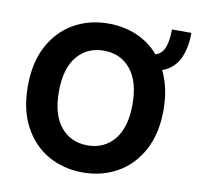

<svg xmlns="http://www.w3.org/2000/svg" viewBox="-84 -851 981 949"><g transform="rotate(10 406.5 -376.5)"><path d="M703.5 -762.8H800.8Q800.8 -682.9 774.1 -630.1Q747.5 -577.4 690.7 -556.8Q710.2 -516.7 720.9 -468.2Q731.5 -419.7 731.5 -363.6Q731.5 -244.7 686.6 -161.2Q641.7 -77.8 564.6 -33.9Q487.6 9.9 391 9.9Q294 9.9 217 -34.1Q139.9 -78.1 95.2 -161.8Q50.4 -245.4 50.4 -363.6Q50.4 -482.6 95.2 -566.1Q139.9 -649.5 217 -693.4Q294 -737.2 391 -737.2Q467.7 -737.2 533 -709.2Q598.4 -681.1 644.5 -627.5Q677.6 -638.1 690.5 -673.1Q703.5 -708.1 703.5 -762.8ZM575.6 -363.6Q575.6 -479.4 525.2 -540.3Q474.8 -601.2 391 -601.2Q307.2 -601.2 256.7 -540.3Q206.3 -479.4 206.3 -363.6Q206.3 -248.2 256.7 -187.1Q307.2 -126.1 391 -126.1Q474.8 -126.1 525.2 -187.1Q575.6 -248.2 575.6 -363.6Z"/></g></svg>

Font: Inter Zeller
Style: Bold
Weight: 700
Designer: Rasmus Andersson; Joe Bland
Foundry: zeller
Version: Version 3.015;git-dec3a8cb1